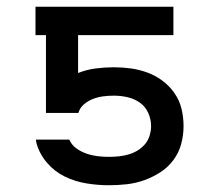

<svg xmlns="http://www.w3.org/2000/svg" viewBox="-20 -540 640 568"><path d="M302 8Q269 8 235.5 2.5Q202 -3 172 -17.5Q142 -32 119.5 -58Q97 -84 88 -116L86 -127H185Q192 -111 206 -101Q220 -91 236 -85.5Q252 -80 268.5 -78Q285 -76 302 -76Q317 -76 331.5 -77.5Q346 -79 360 -83Q374 -87 386.5 -94.5Q399 -102 408.5 -113Q418 -124 422.5 -138.5Q427 -153 427 -167Q427 -187 418.5 -206Q410 -225 393.5 -236.5Q377 -248 357 -252.5Q337 -257 317 -257Q301 -257 285.5 -255Q270 -253 255.5 -247.5Q241 -242 228.5 -231.5Q216 -221 212 -206H116V-436H85V-520H493V-436H211V-324Q236 -334 263 -337.5Q290 -341 317 -341Q342 -341 367.5 -337.5Q393 -334 417 -325Q441 -316 461.5 -300.5Q482 -285 496.5 -264Q511 -243 517 -218Q523 -193 523 -167Q523 -140 516 -114Q509 -88 493 -66.5Q477 -45 454.5 -30.5Q432 -16 407 -7Q382 2 355.5 5Q329 8 302 8Z"/></svg>

Font: Zed Mono Medium Extended
Style: Regular
Weight: 500
Width: 7
Monospace: yes
Designer: Belleve Invis
Foundry: Belleve Invis
Version: Version 1.0.0; ttfautohint (v1.8.4)